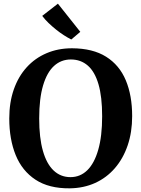

<svg xmlns="http://www.w3.org/2000/svg" viewBox="-20 -1015 770 1046"><path d="M360 11Q246.5 12 173.5 -36Q100.5 -84 65.5 -170Q30.5 -256 30.5 -369.5Q30.5 -457 55.2 -527.8Q80 -598.5 125.5 -648.5Q171 -698.5 233.8 -725.2Q296.5 -752 372.5 -752Q485.5 -751.5 558 -706Q630.5 -660.5 665.2 -577.8Q700 -495 700 -382.5Q700 -295 675.5 -223Q651 -151 605.8 -98.8Q560.5 -46.5 498.2 -18.2Q436 10 360 11ZM364 -50Q417 -50 455.5 -87.5Q494 -125 515.2 -199Q536.5 -273 536.5 -381.5Q536.5 -488 516.5 -556.2Q496.5 -624.5 458.2 -657.8Q420 -691 366 -691Q313 -691 274.5 -656Q236 -621 214.8 -549.8Q193.5 -478.5 193.5 -369.5Q193.5 -264 213.8 -193Q234 -122 272.2 -86Q310.5 -50 364 -50ZM368 -800Q350 -809 328.5 -822.8Q307 -836.5 285.5 -853.8Q264 -871 244.2 -890Q224.5 -909 210 -928.5L295.5 -995L417.5 -841.5L368.5 -800Z"/></svg>

Font: Merriweather Light 18pt
Style: Bold
Weight: 700
Version: Version 2.100